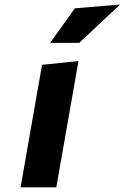

<svg xmlns="http://www.w3.org/2000/svg" viewBox="-20 -802 534 822"><path d="M221 0H68L160 -524.5L316 -540.5ZM300.5 -766.5 494 -782.5 319 -618.5H194.5Z"/></svg>

Font: B612
Style: Bold Italic
Weight: 700
Italic angle: -10°
Designer: Nicolas Chauveau, Thomas Paillot, Jonathan Favre-Lamarine, Jean-Luc Vinot
Foundry: AIRBUS
Version: Version 1.008